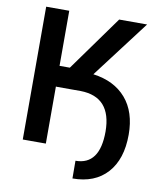

<svg xmlns="http://www.w3.org/2000/svg" viewBox="-94 -783 828 1012"><g transform="rotate(10 320.5 -277.0)"><path d="M197.8 -305.2H193.8V0H70.3V-710.9H193.8V-416H249L460.9 -710.9H610.4L377 -403.3Q490.7 -388.2 553.2 -315.7Q615.7 -243.2 615.7 -121.6Q615.7 9.8 549.3 83.3Q482.9 156.7 363.8 156.7L363.3 62Q492.7 62 492.7 -117.2Q491.7 -301.8 326.7 -304.7H197.8Z"/></g></svg>

Font: Roboto-o Medium
Style: Regular
Weight: 500
Designer: Google
Version: Version 2.134; 2016; ttfautohint (v1.6)